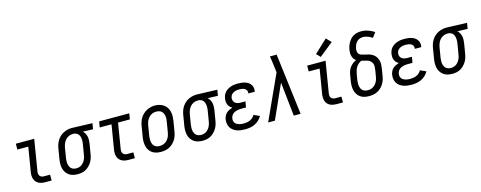

<svg xmlns="http://www.w3.org/2000/svg" viewBox="-31 -1494 5581 2228"><g transform="rotate(-15 2759.5 -380.5)"><path d="M315 0Q294 0 273 -3.5Q252 -7 234 -16.5Q216 -26 203 -41.5Q190 -57 184 -76.5Q178 -96 177.5 -117.5Q177 -139 181 -160L229 -450H98V-520H319L258 -149Q255 -134 256 -119Q257 -104 265 -92.5Q273 -81 286.5 -75.5Q300 -70 315 -70H389V0Z M701 8Q673 8 646 1.5Q619 -5 597.5 -20.5Q576 -36 561.5 -58.5Q547 -81 541 -107.5Q535 -134 535.5 -162.5Q536 -191 541 -219L561 -339Q565 -364 573 -387.5Q581 -411 594.5 -433Q608 -455 627.5 -473.5Q647 -492 670 -503.5Q693 -515 717.5 -521.5Q742 -528 767 -528Q770 -528 773.5 -528Q777 -528 781 -528L1019 -520L1007 -450L885 -454Q900 -441 910 -423.5Q920 -406 924.5 -386Q929 -366 928.5 -344Q928 -322 925 -301L905 -181Q901 -156 893.5 -132Q886 -108 872.5 -86Q859 -64 840 -45Q821 -26 798.5 -13.5Q776 -1 751 3.5Q726 8 701 8ZM703 -62Q719 -62 735 -66Q751 -70 765 -79.5Q779 -89 790 -102Q801 -115 809 -130Q817 -145 821.5 -160.5Q826 -176 828 -192L848 -312Q851 -328 852 -344Q853 -360 851.5 -375.5Q850 -391 845 -406Q840 -421 830.5 -432.5Q821 -444 807 -450.5Q793 -457 777 -458H770Q768 -458 766 -458Q764 -458 762 -458Q738 -458 715 -447Q692 -436 675.5 -417Q659 -398 650 -374.5Q641 -351 637 -328L617 -208Q615 -191 614 -173.5Q613 -156 615.5 -140Q618 -124 624.5 -109Q631 -94 642.5 -83Q654 -72 670 -67Q686 -62 703 -62Z M1315 0Q1294 0 1273 -3.5Q1252 -7 1234 -16.5Q1216 -26 1203 -41.5Q1190 -57 1184 -76.5Q1178 -96 1177.5 -117.5Q1177 -139 1181 -160L1229 -450H1087L1099 -520H1461L1449 -450H1307L1258 -149Q1255 -134 1256 -119Q1257 -104 1265 -92.5Q1273 -81 1286.5 -75.5Q1300 -70 1315 -70H1389V0Z M1702 8Q1674 8 1646.5 1.5Q1619 -5 1597.5 -20Q1576 -35 1561.5 -58Q1547 -81 1541 -107.5Q1535 -134 1535.5 -162.5Q1536 -191 1541 -219L1561 -339Q1565 -364 1573 -388.5Q1581 -413 1595 -435.5Q1609 -458 1629 -476.5Q1649 -495 1672.5 -507Q1696 -519 1721 -525Q1746 -531 1772 -531Q1800 -531 1827 -523Q1854 -515 1875.5 -500Q1897 -485 1911.5 -462Q1926 -439 1932.5 -412.5Q1939 -386 1938 -357.5Q1937 -329 1933 -301L1913 -181Q1909 -156 1901 -131.5Q1893 -107 1879 -84.5Q1865 -62 1845 -43.5Q1825 -25 1801.5 -13Q1778 -1 1752.5 3.5Q1727 8 1702 8ZM1704 -62Q1720 -62 1736.5 -66Q1753 -70 1768 -78.5Q1783 -87 1795 -100Q1807 -113 1815.5 -128.5Q1824 -144 1828.5 -160Q1833 -176 1836 -192L1856 -312Q1859 -329 1860 -346.5Q1861 -364 1858.5 -380.5Q1856 -397 1849 -412.5Q1842 -428 1830 -438.5Q1818 -449 1801.5 -453.5Q1785 -458 1768 -458Q1751 -458 1735 -454Q1719 -450 1704 -441Q1689 -432 1677.5 -419Q1666 -406 1657.5 -391Q1649 -376 1644.5 -360Q1640 -344 1637 -328L1617 -208Q1615 -191 1614 -173.5Q1613 -156 1615.5 -139.5Q1618 -123 1624.5 -108Q1631 -93 1643 -82.5Q1655 -72 1671 -67Q1687 -62 1704 -62Z M2201 8Q2173 8 2146 1.5Q2119 -5 2097.5 -20.5Q2076 -36 2061.5 -58.5Q2047 -81 2041 -107.5Q2035 -134 2035.5 -162.5Q2036 -191 2041 -219L2061 -339Q2065 -364 2073 -387.5Q2081 -411 2094.5 -433Q2108 -455 2127.5 -473.5Q2147 -492 2170 -503.5Q2193 -515 2217.5 -521.5Q2242 -528 2267 -528Q2270 -528 2273.5 -528Q2277 -528 2281 -528L2519 -520L2507 -450L2385 -454Q2400 -441 2410 -423.5Q2420 -406 2424.5 -386Q2429 -366 2428.5 -344Q2428 -322 2425 -301L2405 -181Q2401 -156 2393.5 -132Q2386 -108 2372.5 -86Q2359 -64 2340 -45Q2321 -26 2298.5 -13.5Q2276 -1 2251 3.5Q2226 8 2201 8ZM2203 -62Q2219 -62 2235 -66Q2251 -70 2265 -79.5Q2279 -89 2290 -102Q2301 -115 2309 -130Q2317 -145 2321.5 -160.5Q2326 -176 2328 -192L2348 -312Q2351 -328 2352 -344Q2353 -360 2351.5 -375.5Q2350 -391 2345 -406Q2340 -421 2330.5 -432.5Q2321 -444 2307 -450.5Q2293 -457 2277 -458H2270Q2268 -458 2266 -458Q2264 -458 2262 -458Q2238 -458 2215 -447Q2192 -436 2175.5 -417Q2159 -398 2150 -374.5Q2141 -351 2137 -328L2117 -208Q2115 -191 2114 -173.5Q2113 -156 2115.5 -140Q2118 -124 2124.5 -109Q2131 -94 2142.5 -83Q2154 -72 2170 -67Q2186 -62 2203 -62Z M2715 8Q2689 8 2663.5 5Q2638 2 2614.5 -6.5Q2591 -15 2571 -30Q2551 -45 2539 -65.5Q2527 -86 2523 -112Q2519 -138 2523 -163Q2527 -183 2535.5 -202Q2544 -221 2560 -235.5Q2576 -250 2594.5 -259Q2613 -268 2633 -274Q2617 -283 2604.5 -296Q2592 -309 2585 -326Q2578 -343 2577 -362Q2576 -381 2579 -400Q2582 -420 2590.5 -439.5Q2599 -459 2614 -474.5Q2629 -490 2648 -500.5Q2667 -511 2687 -517.5Q2707 -524 2727 -526Q2747 -528 2767 -528Q2789 -528 2810 -525.5Q2831 -523 2851 -517Q2871 -511 2888 -500Q2905 -489 2917 -472.5Q2929 -456 2933.5 -435.5Q2938 -415 2934 -393Q2934 -391 2933.5 -389Q2933 -387 2933 -385H2855Q2855 -386 2855.5 -387Q2856 -388 2856 -390Q2859 -406 2851.5 -421Q2844 -436 2830.5 -444Q2817 -452 2800.5 -455Q2784 -458 2767 -458Q2755 -458 2743.5 -457Q2732 -456 2720.5 -453Q2709 -450 2698 -444.5Q2687 -439 2677.5 -430.5Q2668 -422 2662.5 -411Q2657 -400 2655 -389Q2652 -370 2657.5 -352.5Q2663 -335 2676.5 -324Q2690 -313 2708 -309Q2726 -305 2744 -305H2799L2787 -235H2733Q2719 -235 2705.5 -234Q2692 -233 2678 -229.5Q2664 -226 2651 -220Q2638 -214 2627 -204Q2616 -194 2609.5 -181Q2603 -168 2601 -155Q2598 -140 2600.5 -125.5Q2603 -111 2611 -99.5Q2619 -88 2631 -81Q2643 -74 2657 -69.5Q2671 -65 2685.5 -63.5Q2700 -62 2715 -62Q2733 -62 2752 -65Q2771 -68 2789.5 -76Q2808 -84 2823 -98Q2838 -112 2848 -129L2918 -98Q2903 -71 2880 -49.5Q2857 -28 2829.5 -15Q2802 -2 2772.5 3Q2743 8 2715 8Z M2990 0 3235 -537 3224 -625Q3221 -653 3217 -680.5Q3213 -708 3208 -735H3289L3380 0H3298L3254 -408L3071 0Z M3815 0Q3794 0 3773 -3.5Q3752 -7 3734 -16.5Q3716 -26 3703 -41.5Q3690 -57 3684 -76.5Q3678 -96 3677.5 -117.5Q3677 -139 3681 -160L3729 -450H3598V-520H3819L3758 -149Q3755 -134 3756 -119Q3757 -104 3765 -92.5Q3773 -81 3786.5 -75.5Q3800 -70 3815 -70H3889V0ZM3777 -577 3732 -623 3888 -769 3944 -711Z M4204 8Q4175 8 4147.5 2Q4120 -4 4098 -19.5Q4076 -35 4061.5 -58Q4047 -81 4041 -107.5Q4035 -134 4035.5 -162.5Q4036 -191 4041 -219L4053 -292Q4057 -314 4065 -336Q4073 -358 4087.5 -377Q4102 -396 4121.5 -411Q4141 -426 4162 -435Q4148 -446 4137.5 -461Q4127 -476 4122 -494Q4117 -512 4116.5 -531.5Q4116 -551 4120 -570Q4123 -593 4130.5 -614.5Q4138 -636 4150 -656.5Q4162 -677 4178.5 -694.5Q4195 -712 4216 -723Q4237 -734 4259.5 -738.5Q4282 -743 4305 -743Q4348 -743 4388 -729Q4428 -715 4462 -692L4419 -634Q4407 -642 4394 -649Q4381 -656 4367.5 -661Q4354 -666 4339 -669.5Q4324 -673 4309 -673Q4288 -673 4267.5 -665.5Q4247 -658 4232 -641.5Q4217 -625 4209 -605Q4201 -585 4197 -564Q4194 -546 4196.5 -528.5Q4199 -511 4210 -498.5Q4221 -486 4238 -481Q4255 -476 4272 -472Q4297 -467 4322.5 -460Q4348 -453 4369 -439.5Q4390 -426 4404.5 -405.5Q4419 -385 4426 -359.5Q4433 -334 4431 -307Q4429 -280 4425 -253L4413 -181Q4409 -156 4401 -131.5Q4393 -107 4379 -84.5Q4365 -62 4345.5 -43.5Q4326 -25 4302.5 -13Q4279 -1 4253.5 3.5Q4228 8 4204 8ZM4204 -62Q4220 -62 4236.5 -65.5Q4253 -69 4268 -78Q4283 -87 4295 -100Q4307 -113 4315.5 -128.5Q4324 -144 4328.5 -160Q4333 -176 4336 -192L4348 -265Q4351 -285 4352 -305Q4353 -325 4346.5 -342.5Q4340 -360 4326 -373.5Q4312 -387 4294 -393.5Q4276 -400 4257 -403.5Q4238 -407 4219 -412Q4200 -404 4183.5 -389.5Q4167 -375 4156 -357Q4145 -339 4139 -319.5Q4133 -300 4129 -280L4117 -208Q4115 -191 4114 -173.5Q4113 -156 4115.5 -140Q4118 -124 4124.5 -109Q4131 -94 4142.5 -83Q4154 -72 4170.5 -67Q4187 -62 4204 -62Z M4715 8Q4689 8 4663.5 5Q4638 2 4614.5 -6.5Q4591 -15 4571 -30Q4551 -45 4539 -65.5Q4527 -86 4523 -112Q4519 -138 4523 -163Q4527 -183 4535.5 -202Q4544 -221 4560 -235.5Q4576 -250 4594.5 -259Q4613 -268 4633 -274Q4617 -283 4604.5 -296Q4592 -309 4585 -326Q4578 -343 4577 -362Q4576 -381 4579 -400Q4582 -420 4590.5 -439.5Q4599 -459 4614 -474.5Q4629 -490 4648 -500.5Q4667 -511 4687 -517.5Q4707 -524 4727 -526Q4747 -528 4767 -528Q4789 -528 4810 -525.5Q4831 -523 4851 -517Q4871 -511 4888 -500Q4905 -489 4917 -472.5Q4929 -456 4933.5 -435.5Q4938 -415 4934 -393Q4934 -391 4933.5 -389Q4933 -387 4933 -385H4855Q4855 -386 4855.5 -387Q4856 -388 4856 -390Q4859 -406 4851.5 -421Q4844 -436 4830.5 -444Q4817 -452 4800.5 -455Q4784 -458 4767 -458Q4755 -458 4743.5 -457Q4732 -456 4720.5 -453Q4709 -450 4698 -444.5Q4687 -439 4677.5 -430.5Q4668 -422 4662.5 -411Q4657 -400 4655 -389Q4652 -370 4657.5 -352.5Q4663 -335 4676.5 -324Q4690 -313 4708 -309Q4726 -305 4744 -305H4799L4787 -235H4733Q4719 -235 4705.5 -234Q4692 -233 4678 -229.5Q4664 -226 4651 -220Q4638 -214 4627 -204Q4616 -194 4609.5 -181Q4603 -168 4601 -155Q4598 -140 4600.5 -125.5Q4603 -111 4611 -99.5Q4619 -88 4631 -81Q4643 -74 4657 -69.5Q4671 -65 4685.5 -63.5Q4700 -62 4715 -62Q4733 -62 4752 -65Q4771 -68 4789.5 -76Q4808 -84 4823 -98Q4838 -112 4848 -129L4918 -98Q4903 -71 4880 -49.5Q4857 -28 4829.5 -15Q4802 -2 4772.5 3Q4743 8 4715 8Z M5201 8Q5173 8 5146 1.5Q5119 -5 5097.5 -20.5Q5076 -36 5061.5 -58.5Q5047 -81 5041 -107.5Q5035 -134 5035.5 -162.5Q5036 -191 5041 -219L5061 -339Q5065 -364 5073 -387.5Q5081 -411 5094.5 -433Q5108 -455 5127.5 -473.5Q5147 -492 5170 -503.5Q5193 -515 5217.5 -521.5Q5242 -528 5267 -528Q5270 -528 5273.5 -528Q5277 -528 5281 -528L5519 -520L5507 -450L5385 -454Q5400 -441 5410 -423.5Q5420 -406 5424.5 -386Q5429 -366 5428.5 -344Q5428 -322 5425 -301L5405 -181Q5401 -156 5393.5 -132Q5386 -108 5372.5 -86Q5359 -64 5340 -45Q5321 -26 5298.5 -13.5Q5276 -1 5251 3.5Q5226 8 5201 8ZM5203 -62Q5219 -62 5235 -66Q5251 -70 5265 -79.5Q5279 -89 5290 -102Q5301 -115 5309 -130Q5317 -145 5321.5 -160.5Q5326 -176 5328 -192L5348 -312Q5351 -328 5352 -344Q5353 -360 5351.5 -375.5Q5350 -391 5345 -406Q5340 -421 5330.5 -432.5Q5321 -444 5307 -450.5Q5293 -457 5277 -458H5270Q5268 -458 5266 -458Q5264 -458 5262 -458Q5238 -458 5215 -447Q5192 -436 5175.5 -417Q5159 -398 5150 -374.5Q5141 -351 5137 -328L5117 -208Q5115 -191 5114 -173.5Q5113 -156 5115.5 -140Q5118 -124 5124.5 -109Q5131 -94 5142.5 -83Q5154 -72 5170 -67Q5186 -62 5203 -62Z"/></g></svg>

Font: Iosevka Gothic
Style: Italic
Weight: 400
Italic angle: -9°
Monospace: yes
Designer: Belleve Invis
Foundry: Belleve Invis
Version: Version 15.5.1; ttfautohint (v1.8.4)